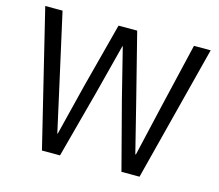

<svg xmlns="http://www.w3.org/2000/svg" viewBox="-100 -826 1090 954"><g transform="rotate(15 445.5 -349.0)"><path d="M283 0 376 -348 442 -604H444L508 -348L599 0H692L871 -698H785L706 -362L646 -102H643L578 -362L493 -698H397L309 -362L244 -101H242L184 -362L109 -698H20L190 0Z"/></g></svg>

Font: IBM Plex Devanagari
Style: Regular
Weight: 400
Designer: Mike Abbink, Paul van der Laan, Pieter van Rosmalen, Erin McLaughlin
Foundry: Bold Monday
Version: Version 1.0